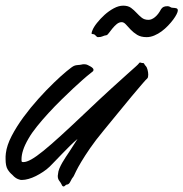

<svg xmlns="http://www.w3.org/2000/svg" viewBox="-83 -636 657 688"><path d="M228 -362.8Q225.6 -360.8 212.2 -349.1Q198.7 -337.4 179.4 -319.3Q160.2 -301.3 137 -278.6Q113.8 -255.9 91.3 -231.4Q68.8 -207 49.6 -183.1Q30.3 -159.2 19 -139.2Q5.4 -115.7 -0.2 -97.9Q-5.9 -80.1 -5.9 -65.9Q-5.9 -63 -5.9 -60.8Q-5.9 -58.6 -4.9 -56.2Q-2.9 -55.2 1 -55.2Q12.2 -55.2 29.5 -64.9Q46.9 -74.7 72.8 -95.7Q98.6 -116.7 134.3 -149.2Q169.9 -181.6 217.8 -227.1Q277.3 -283.7 314.9 -317.9Q352.5 -352.1 373.8 -371.1Q395 -390.1 403.6 -397.7Q412.1 -405.3 414.1 -408.2Q416.5 -412.1 418.9 -412.1Q420.4 -412.1 422.6 -411.1Q424.8 -410.2 428.2 -410.2Q431.2 -410.2 432.4 -409.2Q433.6 -408.2 434.3 -406.5Q435.1 -404.8 436.3 -402.8Q437.5 -400.9 439.9 -398.9Q442.9 -396 445.6 -386.5Q448.2 -377 448.2 -368.2Q448.2 -358.4 444.8 -355Q441.4 -352.5 426.3 -335Q411.1 -317.4 388.9 -290.8Q366.7 -264.2 340.3 -231.7Q314 -199.2 288.1 -168Q259.3 -133.3 240 -105.2Q220.7 -77.1 208.5 -56.6Q196.3 -36.1 190.2 -23.7Q184.1 -11.2 182.1 -6.8Q180.2 -2.9 179.2 -1.7Q178.2 -0.5 177.2 0.7Q176.3 2 174.6 4.4Q172.9 6.8 169.9 13.2Q167 19 164.6 21.5Q162.1 23.9 159.9 24.7Q157.7 25.4 155.8 25.6Q153.8 25.9 151.9 27.8Q150.4 29.3 148.4 30.8Q146.5 32.2 145 32.2Q140.1 32.2 137.2 23.9Q135.7 20.5 133.5 17.6Q131.3 14.6 129.2 11.7Q127 8.8 125.5 4.6Q124 0.5 124 -5.9Q124 -7.3 124.5 -9Q125 -10.7 125 -13.2Q125.5 -22 129.9 -32.5Q134.3 -43 140.4 -53.5Q146.5 -64 153.1 -74Q159.7 -84 165 -91.8L194.8 -138.2Q181.6 -127 167.7 -113.3Q153.8 -99.6 140.6 -85.9Q127.4 -72.3 115.7 -60.1Q104 -47.9 95.2 -39.1Q84.5 -28.8 71.5 -20.3Q58.6 -11.7 45.4 -5.1Q32.2 1.5 19.3 5.1Q6.3 8.8 -3.9 8.8Q-6.3 8.8 -8.3 8.8Q-10.3 8.8 -12.2 7.8Q-19 6.3 -25.9 2Q-32.7 -2.4 -39.1 -9.8Q-48.8 -17.6 -55.9 -29.5Q-63 -41.5 -63 -65.9Q-63 -70.3 -63 -75.7Q-63 -81.1 -62 -86.9Q-58.6 -115.2 -41.3 -148.7Q-23.9 -182.1 1 -216.1Q25.9 -250 54.7 -282Q83.5 -314 109.6 -339.1Q135.7 -364.3 155.5 -380.6Q175.3 -397 182.1 -399.9Q187 -401.9 190.4 -402.3Q193.8 -402.8 196.8 -403.1Q199.7 -403.3 202.9 -403.6Q206.1 -403.8 210 -404.8Q212.4 -405.8 214.6 -405.8Q216.8 -405.8 219.2 -405.8Q226.1 -405.8 231.2 -403.1Q236.3 -400.4 241.2 -397.9Q252 -391.6 252 -386.2Q252 -381.3 248 -378.9ZM517.1 -613.8Q523.4 -613.8 527.1 -610.8Q530.8 -607.9 538.1 -607.9Q543 -607.9 548.6 -606.4Q554.2 -605 554.2 -598.6Q554.2 -593.8 549.8 -585Q545.4 -576.2 537.6 -565.7Q529.8 -555.2 519 -543.9Q508.3 -532.7 496.1 -523.7Q483.9 -514.6 470 -508.8Q456.1 -502.9 442.4 -502.9Q421.9 -502.9 408.4 -511.2Q395 -519.5 385.3 -529.8Q375.5 -540 368.2 -548.3Q360.8 -556.6 353 -556.6Q343.8 -556.6 335.2 -549.6Q326.7 -542.5 319.6 -533.7Q312.5 -524.9 307.1 -517.6Q301.8 -510.3 298.3 -509.8Q290.5 -508.8 284.7 -505.9Q278.8 -502.9 268.1 -502.9Q265.6 -502.9 263.7 -504.6Q261.7 -506.3 260 -508.3Q258.3 -510.3 255.9 -512Q253.4 -513.7 250 -513.7Q245.1 -513.7 245.1 -516.6Q245.1 -519 246.1 -521.7Q247.1 -524.4 248 -526.9Q252.4 -538.6 264.4 -553.7Q276.4 -568.8 291.7 -582.8Q307.1 -596.7 324.7 -606.2Q342.3 -615.7 358.4 -615.7Q376 -615.7 386.7 -607.7Q397.5 -599.6 406.2 -590.1Q415 -580.6 424.6 -572.8Q434.1 -564.9 449.2 -564.9Q460.4 -564.9 472.4 -574.7Q484.4 -584.5 494.1 -603Q498 -608.9 503.2 -611.3Q508.3 -613.8 517.1 -613.8Z"/></svg>

Font: Oregano
Style: Italic
Weight: 400
Italic angle: -12°
Designer: Astigmatic (AOETI)
Foundry: Astigmatic (AOETI)
Version: Version 1.000